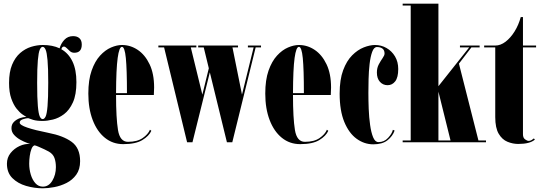

<svg xmlns="http://www.w3.org/2000/svg" viewBox="-20 -770 2929 1039"><path d="M212 249Q166 249 121.2 236Q76.5 223 47 193.8Q17.5 164.5 17.5 116Q17.5 83 37.2 58.2Q57 33.5 86 20.2Q115 7 143.5 9Q141 8.5 125.2 2.8Q109.5 -3 90.2 -13.5Q71 -24 56.5 -39.8Q42 -55.5 42 -76.5Q42 -97.5 56 -111Q70 -124.5 88.2 -130.8Q106.5 -137 118.5 -137Q122.5 -137 123.5 -136.5Q117 -140 101.5 -150.8Q86 -161.5 69.5 -182.2Q53 -203 41 -237Q29 -271 29 -321Q29 -380.5 45.5 -420Q62 -459.5 89 -483Q116 -506.5 148.2 -516.5Q180.5 -526.5 212 -526.5Q264.5 -526.5 302.5 -508.5Q310 -535 328.5 -554.8Q347 -574.5 375.5 -574.5Q397.5 -574.5 410 -563Q422.5 -551.5 422.5 -529Q422.5 -484.5 382 -484.5Q368.5 -484.5 358.5 -493Q348.5 -501.5 340.8 -509.8Q333 -518 325.5 -518Q316 -518 312 -503.5Q351 -481.5 372.2 -437.2Q393.5 -393 393.5 -325.5Q393.5 -257.5 374.5 -215.8Q355.5 -174 326.5 -152.2Q297.5 -130.5 266.2 -123Q235 -115.5 211 -115.5Q178.5 -115.5 159 -121.5Q139.5 -127.5 134.5 -130Q133.5 -130.5 131 -130.5Q122 -130.5 104.2 -124.8Q86.5 -119 86.5 -106.5Q86.5 -93.5 127.8 -79.5Q169 -65.5 242 -51Q322.5 -35.5 368 -2.2Q413.5 31 413.5 102Q413.5 146.5 392.8 175.2Q372 204 340.2 220Q308.5 236 274 242.5Q239.5 249 212 249ZM211 -125.5Q220 -125.5 226.8 -139.2Q233.5 -153 237.2 -195.5Q241 -238 241 -323.5Q241 -403 237.2 -444.5Q233.5 -486 226.8 -501.2Q220 -516.5 211 -516.5Q202 -516.5 195.2 -501.2Q188.5 -486 184.8 -444Q181 -402 181 -322Q181 -238.5 184.8 -196.2Q188.5 -154 195.2 -139.8Q202 -125.5 211 -125.5ZM212 240Q244 240 263.2 207.8Q282.5 175.5 282.5 134.5Q282.5 106.5 274.8 85Q267 63.5 244.5 50.5Q236 45.5 220.5 38.2Q205 31 190 24.5Q175 18 167.5 16.5Q157 19 150.5 35.5Q144 52 141 74Q138 96 138 115.5Q138 146 146.5 174.5Q155 203 171.5 221.5Q188 240 212 240Z M647 10Q590 10 547.5 -24.5Q505 -59 481.5 -120.8Q458 -182.5 458 -263.5Q458 -337.5 475.8 -388Q493.5 -438.5 521.5 -469Q549.5 -499.5 581 -513Q612.5 -526.5 640 -526.5Q686 -526.5 725.5 -500Q765 -473.5 789.5 -422.2Q814 -371 814 -296.5Q814 -277 812.5 -256H608Q608 -130.5 618.5 -66.5Q629 -2.5 672.5 -2.5Q722.5 -2.5 752 -23Q781.5 -43.5 791.5 -68L799 -62Q786.5 -34 750.2 -12Q714 10 647 10ZM640 -516.5Q625 -516.5 616.8 -456.5Q608.5 -396.5 608 -266H667Q667 -395 661 -455.8Q655 -516.5 640 -516.5Z M992.5 0 868 -513.5H837V-523.5H1042.5V-513.5H1012.5L1075 -258L1110 -400.5L1082.5 -513.5H1052.5V-523.5H1268V-513.5H1238L1289.5 -258L1352.5 -513.5H1321.5V-523.5H1392.5V-513.5H1363.5L1237 0H1208L1115.5 -378.5L1021.5 0Z M1604.5 10Q1547.5 10 1505 -24.5Q1462.5 -59 1439 -120.8Q1415.5 -182.5 1415.5 -263.5Q1415.5 -337.5 1433.2 -388Q1451 -438.5 1479 -469Q1507 -499.5 1538.5 -513Q1570 -526.5 1597.5 -526.5Q1643.5 -526.5 1683 -500Q1722.5 -473.5 1747 -422.2Q1771.5 -371 1771.5 -296.5Q1771.5 -277 1770 -256H1565.5Q1565.5 -130.5 1576 -66.5Q1586.5 -2.5 1630 -2.5Q1680 -2.5 1709.5 -23Q1739 -43.5 1749 -68L1756.5 -62Q1744 -34 1707.8 -12Q1671.5 10 1604.5 10ZM1597.5 -516.5Q1582.5 -516.5 1574.2 -456.5Q1566 -396.5 1565.5 -266H1624.5Q1624.5 -395 1618.5 -455.8Q1612.5 -516.5 1597.5 -516.5Z M2000 11Q1951.5 11 1910 -19Q1868.5 -49 1843.2 -110Q1818 -171 1818 -263.5Q1818 -339.5 1837 -390.2Q1856 -441 1885.8 -470.8Q1915.5 -500.5 1948.5 -513.5Q1981.5 -526.5 2009.5 -526.5Q2043 -526.5 2071.5 -510.2Q2100 -494 2117.5 -464.8Q2135 -435.5 2135 -396.5Q2135 -351 2118.8 -330Q2102.5 -309 2077.5 -309Q2052.5 -309 2036 -327.2Q2019.5 -345.5 2019.5 -377.5Q2019.5 -402.5 2030 -422Q2040.5 -441.5 2050.8 -456Q2061 -470.5 2061 -480Q2061 -498.5 2049.8 -507Q2038.5 -515.5 2020 -515.5Q2003.5 -515.5 1994 -489.2Q1984.5 -463 1980 -423.2Q1975.5 -383.5 1974.5 -341.2Q1973.5 -299 1973.5 -267.5Q1973.5 -227 1975.2 -181Q1977 -135 1982.8 -94Q1988.5 -53 1999.2 -27Q2010 -1 2028 -1Q2059 -1 2080.2 -24Q2101.5 -47 2106 -67.5L2115.5 -63.5Q2105 -33.5 2077.2 -11.2Q2049.5 11 2000 11Z M2159 0V-10H2202.5V-740H2159V-750H2352.5V-303.5L2519 -513.5H2469V-523.5H2575.5V-513.5H2531L2463.5 -425.5L2569 -10H2610V0ZM2418 -10 2352.5 -274V-10Z M2784.5 9Q2755 9 2726.2 -2.8Q2697.5 -14.5 2678.8 -46Q2660 -77.5 2660 -136.5V-513.5H2600V-523.5H2660Q2688.5 -523.5 2715.8 -544.2Q2743 -565 2764.8 -600Q2786.5 -635 2798 -677.5H2810V-523.5H2881V-513.5H2810V-43.5Q2810 -24 2821.5 -15.8Q2833 -7.5 2841 -7.5Q2849.5 -7.5 2857.5 -12.5Q2865.5 -17.5 2869 -21L2874.5 -14.5Q2847.5 9 2784.5 9Z"/></svg>

Font: Imbue 100pt Black
Style: Regular
Weight: 900
Designer: Tyler Finck
Foundry: Etcetera Type Company
Version: Version 1.102; ttfautohint (v1.8.3)